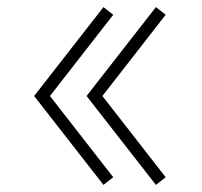

<svg xmlns="http://www.w3.org/2000/svg" viewBox="-20 -548 568 540"><path d="M271 -28 298.5 -49.5 120.5 -278 298.5 -506.5 271 -528 76 -278ZM418.5 -28 446 -49.5 268 -278 446 -506.5 418.5 -528 223.5 -278Z"/></svg>

Font: Spartan ExtraLight
Style: Regular
Weight: 200
Designer: Matt Bailey, Mirko Velimirovic
Foundry: Matt Bailey
Version: Version 1.003; ttfautohint (v1.8.3)